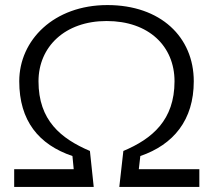

<svg xmlns="http://www.w3.org/2000/svg" viewBox="-20 -738 841 758"><path d="M36 0H350L335 -142C220 -191 132 -263 132 -417C132 -553 236 -655 401 -655C568 -655 669 -555 669 -417C669 -264 581 -190 467 -142L451 0H767V-70H528L534 -122C665 -167 745 -264 745 -417C745 -592 614 -718 404 -718C193 -718 56 -580 56 -417C56 -261 133 -167 266 -122L271 -70H36Z"/></svg>

Font: Perun Light
Style: Regular
Weight: 300
Foundry: Copyright (c) Stefan Peev, Context Ltd, 2016
Version: Version 1.089